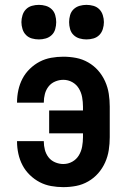

<svg xmlns="http://www.w3.org/2000/svg" viewBox="-20 -761 515 789"><path d="M240 8Q215 8 190 3.5Q165 -1 143 -12.5Q121 -24 102.5 -42Q84 -60 72.5 -82Q61 -104 55.5 -129Q50 -154 50 -179V-181H160V-180Q160 -162 164.5 -145Q169 -128 179.5 -114.5Q190 -101 206.5 -94Q223 -87 240 -87Q260 -87 277 -96.5Q294 -106 304 -122.5Q314 -139 317.5 -158.5Q321 -178 321 -197V-213H182V-307H321V-323Q321 -342 317.5 -361.5Q314 -381 304 -397.5Q294 -414 277 -423.5Q260 -433 240 -433Q223 -433 206.5 -426Q190 -419 179.5 -405.5Q169 -392 164.5 -375Q160 -358 160 -340V-339H50V-341Q50 -366 55.5 -391Q61 -416 72.5 -438Q84 -460 102.5 -478Q121 -496 143 -507.5Q165 -519 190 -523.5Q215 -528 240 -528Q267 -528 293 -523Q319 -518 342.5 -504.5Q366 -491 383.5 -471Q401 -451 412 -426.5Q423 -402 427 -375.5Q431 -349 431 -323V-197Q431 -171 427 -144.5Q423 -118 412 -93.5Q401 -69 383.5 -49Q366 -29 342.5 -15.5Q319 -2 293 3Q267 8 240 8ZM335 -599Q321 -599 307 -603Q293 -607 282.5 -617Q272 -627 268 -641.5Q264 -656 264 -670Q264 -684 268 -698.5Q272 -713 282.5 -723Q293 -733 307 -737Q321 -741 335 -741Q350 -741 364 -737Q378 -733 388 -723Q398 -713 402.5 -698.5Q407 -684 407 -670Q407 -656 402.5 -641.5Q398 -627 388 -617Q378 -607 364 -603Q350 -599 335 -599ZM140 -599Q125 -599 111 -603Q97 -607 87 -617Q77 -627 72.5 -641.5Q68 -656 68 -670Q68 -684 72.5 -698.5Q77 -713 87 -723Q97 -733 111 -737Q125 -741 140 -741Q154 -741 168 -737Q182 -733 192.5 -723Q203 -713 207 -698.5Q211 -684 211 -670Q211 -656 207 -641.5Q203 -627 192.5 -617Q182 -607 168 -603Q154 -599 140 -599Z"/></svg>

Font: Iosevka QP
Style: Bold
Weight: 700
Designer: Belleve Invis
Foundry: Belleve Invis
Version: Version 20.0.0; ttfautohint (v1.8.4)